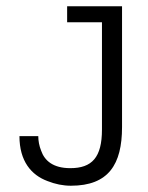

<svg xmlns="http://www.w3.org/2000/svg" viewBox="-20 -582 472 612"><path d="M206 10C326 10 369 -58 369 -177V-562H194V-511H305V-169C305 -80 273 -46 204 -46C149 -46 122 -70 111 -102C105 -117 102 -133 102 -148H42C42 -68 80 -24 131 -5C156 5 181 10 206 10Z"/></svg>

Font: OSH Darker Grotesque Medium
Style: Regular
Weight: 500
Designer: Gabriel Lam
Foundry: TypeRant
Version: Version 1.000;Glyphs 3.1.1 (3148)